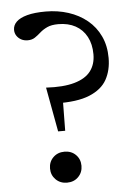

<svg xmlns="http://www.w3.org/2000/svg" viewBox="-51 -726 542 772"><g transform="rotate(-5 220.0 -339.5)"><path d="M162.5 -686Q211 -686 253.8 -672.2Q296.5 -658.5 329.2 -631.8Q362 -605 380.2 -566.2Q398.5 -527.5 398.5 -478Q398.5 -428.5 377.8 -391Q357 -353.5 307.2 -333Q257.5 -312.5 170 -314.5L201 -368.5L199 -201.5H170.5L137.5 -381Q207.5 -377 252.2 -389.8Q297 -402.5 318 -430Q339 -457.5 339 -498Q339 -539 323 -569Q307 -599 277.8 -615Q248.5 -631 208.5 -631Q181 -631 163.8 -623Q146.5 -615 134.2 -604Q122 -593 110 -585Q98 -577 81 -577Q66 -577 54.5 -583.2Q43 -589.5 36.2 -600Q29.5 -610.5 29.5 -623.5Q29.5 -642 43.8 -656Q58 -670 87.5 -678Q117 -686 162.5 -686ZM188.5 -118Q216.5 -118 234.2 -100.2Q252 -82.5 252 -55.5Q252 -29 234.2 -11Q216.5 7 188.5 7Q161 7 143 -11Q125 -29 125 -55.5Q125 -82.5 143 -100.2Q161 -118 188.5 -118Z"/></g></svg>

Font: Newsreader 16pt 16pt
Style: Regular
Weight: 400
Version: Version 1.003